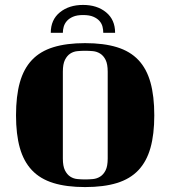

<svg xmlns="http://www.w3.org/2000/svg" viewBox="-20 -688 691 779"><path d="M317 -668Q374 -668 410.5 -638Q447 -608 447 -555H399Q399 -567 396 -579.5Q393 -592 384 -602.5Q375 -613 359 -620Q343 -627 317 -627Q292 -627 276 -620Q260 -613 251 -602.5Q242 -592 238.5 -579.5Q235 -567 235 -555H186Q186 -608 223 -638Q260 -668 317 -668ZM45 -220Q45 -298 60.5 -353.5Q76 -409 109.5 -444.5Q143 -480 196.5 -496.5Q250 -513 325 -513Q401 -513 454.5 -496.5Q508 -480 541.5 -444.5Q575 -409 590.5 -353.5Q606 -298 606 -220Q606 -143 590.5 -88Q575 -33 541.5 2.5Q508 38 454.5 54.5Q401 71 325 71Q250 71 196.5 54.5Q143 38 109.5 2.5Q76 -33 60.5 -88Q45 -143 45 -220ZM417 -397Q417 -428 408.5 -445Q400 -462 386.5 -470.5Q373 -479 357 -480.5Q341 -482 325 -482Q310 -482 294 -480.5Q278 -479 265 -470.5Q252 -462 243.5 -445Q235 -428 235 -397V-45Q235 -14 243.5 3Q252 20 265 28.5Q278 37 294 38.5Q310 40 325 40Q341 40 357 38.5Q373 37 386.5 28.5Q400 20 408.5 3Q417 -14 417 -45Z"/></svg>

Font: Cafe24 ClassicType
Style: Regular
Weight: 400
Designer: Cafe24 thkim, hmlim, mnelim & 4IR
Foundry: Cafe24
Version: Version 1.000